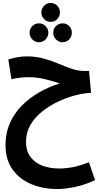

<svg xmlns="http://www.w3.org/2000/svg" viewBox="-20 -879 687 1291"><path d="M365 392Q269 392 190 359Q111 326 64 260Q17 194 17 95Q17 17 45.5 -49Q74 -115 125 -167Q176 -219 241.5 -257Q307 -295 382 -318Q338 -333 283 -346.5Q228 -360 170 -360Q139 -360 109.5 -356Q80 -352 57 -346L36 -479Q64 -488 96 -494Q128 -500 160 -500Q222 -500 275 -485Q328 -470 374 -450.5Q420 -431 462.5 -416.5Q505 -402 547 -402H579L592 -255Q545 -253 486.5 -238Q428 -223 370 -195.5Q312 -168 263 -129Q214 -90 184.5 -39Q155 12 155 73Q155 138 186 178Q217 218 267.5 236Q318 254 377 254Q427 254 476.5 243.5Q526 233 578 212L619 332Q550 364 485 378Q420 392 365 392ZM321 -732Q295 -732 276.5 -750.5Q258 -769 258 -796Q258 -822 276.5 -840.5Q295 -859 321 -859Q347 -859 365 -840.5Q383 -822 383 -796Q383 -769 365 -750.5Q347 -732 321 -732ZM242 -595Q216 -595 197.5 -614Q179 -633 179 -659Q179 -685 197.5 -703.5Q216 -722 242 -722Q268 -722 286.5 -703.5Q305 -685 305 -659Q305 -633 286.5 -614Q268 -595 242 -595ZM401 -595Q375 -595 356.5 -614Q338 -633 338 -659Q338 -686 356.5 -704Q375 -722 401 -722Q427 -722 445 -704Q463 -686 463 -659Q463 -633 445 -614Q427 -595 401 -595Z"/></svg>

Font: Noto Sans Arabic SemCond
Style: Bold
Weight: 700
Width: 4
Designer: Monotype Design Team, Nadine Chahine, Nizar Qandah and Khaled Hosny
Foundry: Monotype Imaging Inc.
Version: Version 2.012; ttfautohint (v1.8.4.7-5d5b)